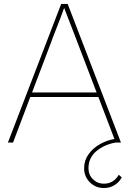

<svg xmlns="http://www.w3.org/2000/svg" viewBox="-20 -720 651 970"><path d="M20 0 289 -700H322L591 0H565L477 -230H133L46 0ZM237 -503 142 -253H468L372 -504Q369 -512 358 -540.5Q347 -569 332.5 -606.5Q318 -644 304 -680Q297 -660 287 -633.5Q277 -607 266.5 -580.5Q256 -554 248 -533Q240 -512 237 -503ZM505 230Q463 230 434 201Q405 172 405 130Q405 90 427.5 59Q450 28 485.5 8Q521 -12 560 -18L565 0Q507 10 467 43.5Q427 77 427 130Q427 163 449.5 185.5Q472 208 505 208Q531 208 550 195.5Q569 183 580 163L595 176Q583 200 559 215Q535 230 505 230Z"/></svg>

Font: Lexend Thin
Style: Regular
Weight: 100
Designer: Bonnie Shaver-Troup, Thomas Jockin
Foundry: Lexend
Version: Version 1.007; ttfautohint (v1.8.3)